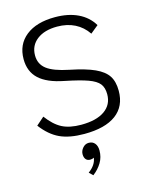

<svg xmlns="http://www.w3.org/2000/svg" viewBox="-140 -799 898 1151"><g transform="rotate(-15 309.0 -223.5)"><path d="M45 -110 94 -153Q137 -95 183.5 -71Q230 -47 302 -47Q396 -47 447.5 -83Q499 -119 499 -184Q499 -225 480 -249Q461 -273 413 -290.5Q365 -308 271 -327Q168 -347 118.5 -393Q69 -439 69 -516Q69 -607 134.5 -659Q200 -711 315 -711Q397 -711 457 -682.5Q517 -654 550 -599L501 -559Q470 -605 422.5 -629Q375 -653 313 -653Q234 -653 187.5 -617Q141 -581 141 -520Q141 -466 182 -434.5Q223 -403 317 -384Q416 -364 470.5 -339Q525 -314 548 -278.5Q571 -243 571 -186Q571 -90 503 -39.5Q435 11 306 11Q214 11 154.5 -16.5Q95 -44 45 -110ZM367 130Q367 171 347 204.5Q327 238 293 264L270 242Q317 208 323 163Q313 169 299 169Q282 169 272.5 157.5Q263 146 263 126Q263 105 278.5 87Q294 69 316 69Q340 69 353.5 85.5Q367 102 367 130Z"/></g></svg>

Font: KoHo
Style: Regular
Weight: 400
Version: Version 1.000; ttfautohint (v1.6)